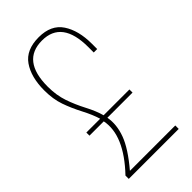

<svg xmlns="http://www.w3.org/2000/svg" viewBox="-221 -765 826 826"><g transform="rotate(-45 191.5 -352.5)"><path d="M196 -705Q271 -705 304.5 -654.5Q338 -604 338 -523V-491H317V-524Q317 -685 196 -685Q73 -685 73 -527Q73 -475 87.5 -432.5Q102 -390 124.5 -347Q147 -304 156 -270H313V-251H160Q169 -202 149 -148Q129 -94 67 -21H343V0H39V-20Q159 -146 138 -251H51V-270H135Q125 -304 102.5 -347Q80 -390 65.5 -431.5Q51 -473 51 -526Q51 -607 85 -656Q119 -705 196 -705Z"/></g></svg>

Font: TypoPRO Bebas Neue
Style: Regular
Weight: 300
Designer: Ryoichi Tsunekawa
Foundry: Ryoichi Tsunekawa
Version: Version 001.003